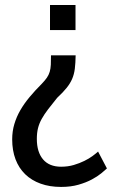

<svg xmlns="http://www.w3.org/2000/svg" viewBox="-20 -548 462 761"><path d="M178.2 -528.3H279.3V-428.7H178.2ZM279.8 -328.6Q279.3 -297.9 276.6 -275.9Q273.9 -253.9 266.1 -235.6Q258.3 -217.3 244.1 -199.7Q230 -182.1 206.5 -160.2Q185.5 -134.3 170.4 -114.5Q155.3 -94.7 145.3 -76.7Q135.3 -58.6 130.6 -39.8Q126 -21 126 2.4Q126 54.7 150.6 83.7Q175.3 112.8 222.2 112.8Q249 112.8 272.2 106Q295.4 99.1 314.2 89.8Q333 80.6 346.9 70.3Q360.8 60.1 368.7 52.7L403.8 119.6Q396 127 381.1 139.2Q366.2 151.4 344 163.3Q321.8 175.3 291.3 184.1Q260.7 192.9 222.2 192.9Q176.8 192.9 140.9 179.9Q105 167 79.8 142.6Q54.7 118.2 41.5 83.3Q28.3 48.3 28.3 4.4Q28.3 -27.8 36.9 -56.4Q45.4 -85 60.8 -111.6Q76.2 -138.2 97.7 -163.8Q119.1 -189.5 145 -215.3Q158.2 -229 165.8 -240Q173.3 -251 177 -263.4Q180.7 -275.9 181.4 -291.3Q182.1 -306.6 182.1 -328.6Z"/></svg>

Font: Ufes Sans
Style: Regular
Weight: 400
Designer: Ricardo Esteves, Filipe Motta, Cassio Ferreira, Ana Quintelato & Breno Mello
Foundry: ProDesignUfes - Ricardo Esteves, Filipe Motta, Cassio Ferreira, Ana Quintelato & Breno Mello (This is a derivative work,
Version: Version 2.0